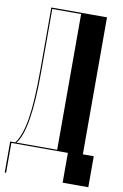

<svg xmlns="http://www.w3.org/2000/svg" viewBox="-104 -752 611 957"><g transform="rotate(10 201.5 -274.0)"><path d="M-2.9 150.9H-9.8V-5.9H16.1Q47.4 -46.9 61.8 -135.7Q76.2 -224.6 76.2 -383.8V-699.2H357.9V-5.9H413.1V150.9H283.2V0H-2.9ZM22 -5.9H228V-692.9H82V-373Q82 -79.1 22 -5.9Z"/></g></svg>

Font: Moniqa Black Display
Style: Regular
Weight: 900
Designer: Rajesh Rajput
Foundry: Rajesh Rajput
Version: Version 1.000